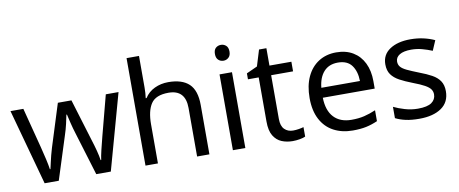

<svg xmlns="http://www.w3.org/2000/svg" viewBox="-67 -1044 3199 1337"><g transform="rotate(-10 1533.0 -375.0)"><path d="M431 -303Q418 -344 408.5 -383.5Q399 -423 394 -445H390Q386 -423 377 -383.5Q368 -344 354 -302L258 -1H158L11 -537H102L176 -251Q187 -208 197 -164Q207 -120 211 -91H215Q219 -108 224.5 -133Q230 -158 237 -185.5Q244 -213 251 -235L346 -537H442L534 -235Q545 -201 555.5 -161Q566 -121 570 -92H574Q577 -117 587.5 -161Q598 -205 610 -251L685 -537H775L626 -1H523Z M959 -537Q959 -497 954 -462H960Q986 -503 1030.5 -524Q1075 -545 1127 -545Q1225 -545 1274 -498.5Q1323 -452 1323 -349V0H1236V-343Q1236 -472 1116 -472Q1026 -472 992.5 -421.5Q959 -371 959 -277V0H871V-760H959Z M1534 -737Q1554 -737 1569.5 -723.5Q1585 -710 1585 -681Q1585 -653 1569.5 -639Q1554 -625 1534 -625Q1512 -625 1497 -639Q1482 -653 1482 -681Q1482 -710 1497 -723.5Q1512 -737 1534 -737ZM1577 -536V0H1489V-536Z M1926 -62Q1946 -62 1967 -65.5Q1988 -69 2001 -73V-6Q1987 1 1961 5.5Q1935 10 1911 10Q1869 10 1833.5 -4.5Q1798 -19 1776 -55Q1754 -91 1754 -156V-468H1678V-510L1755 -545L1790 -659H1842V-536H1997V-468H1842V-158Q1842 -109 1865.5 -85.5Q1889 -62 1926 -62Z M2315 -546Q2384 -546 2433.5 -516Q2483 -486 2509.5 -431.5Q2536 -377 2536 -304V-251H2169Q2171 -160 2215.5 -112.5Q2260 -65 2340 -65Q2391 -65 2430.5 -74.5Q2470 -84 2512 -102V-25Q2471 -7 2431 1.5Q2391 10 2336 10Q2260 10 2201.5 -21Q2143 -52 2110.5 -113.5Q2078 -175 2078 -264Q2078 -352 2107.5 -415Q2137 -478 2190.5 -512Q2244 -546 2315 -546ZM2314 -474Q2251 -474 2214.5 -433.5Q2178 -393 2171 -321H2444Q2443 -389 2412 -431.5Q2381 -474 2314 -474Z M3021 -148Q3021 -70 2963 -30Q2905 10 2807 10Q2751 10 2710.5 1Q2670 -8 2639 -24V-104Q2671 -88 2716.5 -74.5Q2762 -61 2809 -61Q2876 -61 2906 -82.5Q2936 -104 2936 -140Q2936 -160 2925 -176Q2914 -192 2885.5 -208Q2857 -224 2804 -244Q2752 -264 2715 -284Q2678 -304 2658 -332Q2638 -360 2638 -404Q2638 -472 2693.5 -509Q2749 -546 2839 -546Q2888 -546 2930.5 -536.5Q2973 -527 3010 -510L2980 -440Q2946 -454 2909 -464Q2872 -474 2833 -474Q2779 -474 2750.5 -456.5Q2722 -439 2722 -409Q2722 -387 2735 -371.5Q2748 -356 2778.5 -341.5Q2809 -327 2860 -307Q2911 -288 2947 -268Q2983 -248 3002 -219.5Q3021 -191 3021 -148Z"/></g></svg>

Font: Noto Sans Tirhuta
Style: Regular
Weight: 400
Designer: Monotype Design Team
Foundry: Monotype Imaging Inc.
Version: Version 2.003; ttfautohint (v1.8.4.7-5d5b)